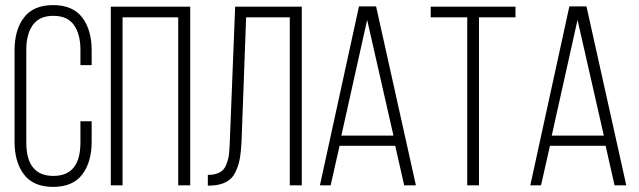

<svg xmlns="http://www.w3.org/2000/svg" viewBox="-20 -726 2503 752"><path d="M339 -529V-471H295V-532Q295 -592 269.5 -628Q244 -664 189 -664Q134 -664 108.5 -628Q83 -592 83 -532V-168Q83 -37 189 -37Q295 -37 295 -168V-251H339V-171Q339 -91 302 -42.5Q265 6 188 6Q111 6 74 -42.5Q37 -91 37 -171V-529Q37 -609 74 -657.5Q111 -706 188 -706Q265 -706 302 -657.5Q339 -609 339 -529Z M678 -658H460V0H414V-700H725V0H678Z M1115 -658H944L926 -171Q924 -131 919 -103.5Q914 -76 901.5 -50.5Q889 -25 864.5 -12.5Q840 0 803 1H794V-41Q822 -41 840 -50.5Q858 -60 866 -80.5Q874 -101 876.5 -119.5Q879 -138 880 -170L901 -700H1162V0H1115Z M1528 -155H1310L1275 0H1233L1386 -701H1453L1609 0H1563ZM1418 -648 1317 -195H1521Z M1856 0H1810V-658H1667V-700H1999V-658H1856Z M2352 -155H2134L2099 0H2057L2210 -701H2277L2433 0H2387ZM2242 -648 2141 -195H2345Z"/></svg>

Font: Bebas Neue Book
Style: Regular
Weight: 400
Designer: Ryoichi Tsunekawa
Foundry: Ryoichi Tsunekawa
Version: Version 001.003